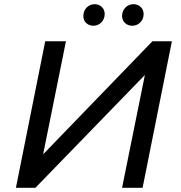

<svg xmlns="http://www.w3.org/2000/svg" viewBox="-20 -897 863 917"><path d="M426 -774C455 -774 480 -797 480 -830C480 -858 459 -877 432 -877C403 -877 378 -854 378 -820C378 -793 399 -774 426 -774ZM611 -774C641 -774 666 -797 666 -830C666 -858 644 -877 618 -877C588 -877 563 -854 563 -820C563 -793 585 -774 611 -774ZM56 0H149L672 -539L563 0H661L801 -700H708L186 -160L295 -700H196Z"/></svg>

Font: AWKNG-Font Medium
Style: Italic
Weight: 500
Italic angle: -11.3°
Designer: Awakening Church
Foundry: Awakening Church
Version: Version 1.700;PS 001.700;hotconv 1.0.88;makeotf.lib2.5.64775